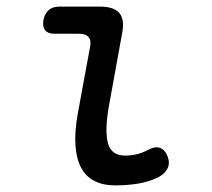

<svg xmlns="http://www.w3.org/2000/svg" viewBox="-20 -550 640 580"><path d="M308 -224Q296 -152 306.5 -116Q317 -80 358 -80Q375 -80 392.5 -84Q410 -88 427 -97Q449 -109 464 -103Q479 -97 486 -78Q494 -58 486.5 -42Q479 -26 459 -15Q431 -1 398 4.5Q365 10 327 10Q292 10 266 -3Q240 -16 225.5 -42.5Q211 -69 208 -110Q205 -151 215 -207L252 -408Q256 -428 247.5 -438Q239 -448 219 -448H145Q125 -448 116.5 -458.5Q108 -469 111 -489Q115 -509 127 -519.5Q139 -530 159 -530H283Q324 -530 340.5 -510.5Q357 -491 349 -450Z"/></svg>

Font: Maple Mono
Style: Italic
Weight: 400
Italic angle: -10°
Monospace: yes
Designer: subframe7536
Version: Version 7.300